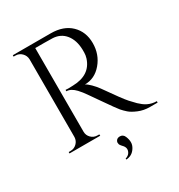

<svg xmlns="http://www.w3.org/2000/svg" viewBox="-208 -838 1104 1185"><g transform="rotate(-30 344.0 -246.0)"><path d="M266 -669H202V-73Q202 -47 220.5 -28.5Q239 -10 266 -10H278L279 0H60V-10H73Q99 -10 117.5 -28Q136 -46 137 -72V-627Q136 -653 117.5 -671.5Q99 -690 73 -690H60V-700H330Q421 -700 473 -649.5Q525 -599 525 -518.5Q525 -438 475.5 -379.5Q426 -321 355 -321Q370 -314 390.5 -293.5Q411 -273 427 -251Q513 -128 539 -99.5Q565 -71 576 -60.5Q587 -50 600 -40Q613 -30 626 -24Q655 -10 688 -10V0H633Q590 0 553 -15.5Q516 -31 497.5 -47.5Q479 -64 465.5 -79.5Q452 -95 391 -183Q330 -271 320 -283.5Q310 -296 299 -308Q267 -342 235 -342V-352Q243 -351 256 -351Q269 -351 288 -352Q412 -355 444 -456Q450 -476 450 -493.5Q450 -511 450 -516Q448 -583 415 -624Q382 -665 326 -668Q302 -669 266 -669ZM352 81Q360 64 381 64Q404 64 413.5 86.5Q423 109 423 129.5Q423 150 410 170Q387 206 345 208L344 201Q366 194 375 179Q391 152 371 128Q369 126 365 121.5Q361 117 359 114.5Q357 112 354 107.5Q351 103 351 99Q348 90 352 81Z"/></g></svg>

Font: Cinzel Decorative
Style: Regular
Weight: 400
Designer: Natanael Gama
Version: Version 1.002;PS 001.002;hotconv 1.0.56;makeotf.lib2.0.21325